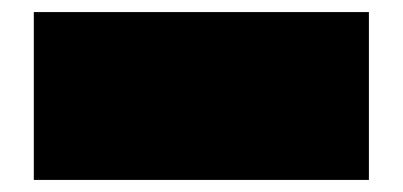

<svg xmlns="http://www.w3.org/2000/svg" viewBox="-20 -214 667 318"><path d="M36 84V-194H591V84Z"/></svg>

Font: ChangwonDangamAsac Bold
Style: Regular
Weight: 700
Designer: Choi Chi-young, Lee Youngbeen, Kim Jungjin, Yoon Jihee, Han Dohee
Foundry: YoonDesign Inc.
Version: Version 1.010;Build 20210623